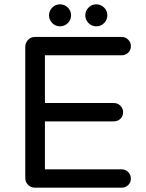

<svg xmlns="http://www.w3.org/2000/svg" viewBox="-20 -869 678 889"><path d="M142 0Q123 0 110 -13Q97 -26 97 -45V-652Q97 -671 110 -684.5Q123 -698 142 -698H543Q561 -698 573.5 -685.5Q586 -673 586 -655Q586 -637 573.5 -625Q561 -613 543 -613H188V-392H507Q525 -392 537.5 -379.5Q550 -367 550 -349Q550 -331 537.5 -319Q525 -307 507 -307H188V-85H543Q561 -85 573.5 -72.5Q586 -60 586 -42Q586 -24 573.5 -12Q561 0 543 0ZM426 -747Q405 -747 390 -762Q375 -777 375 -798Q375 -819 390 -834Q405 -849 426 -849Q447 -849 462 -834Q477 -819 477 -798Q477 -777 462 -762Q447 -747 426 -747ZM258 -747Q237 -747 222 -762Q207 -777 207 -798Q207 -819 222 -834Q237 -849 258 -849Q279 -849 294 -834Q309 -819 309 -798Q309 -777 294 -762Q279 -747 258 -747Z"/></svg>

Font: Varela Round
Style: Regular
Weight: 400
Designer: Joe Prince, Avraham Cornfeld
Foundry: Joe Prince, Avraham Cornfeld
Version: Version 3.010; ttfautohint (v1.8.4.7-5d5b)